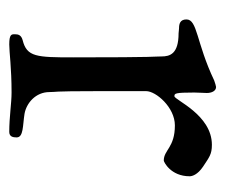

<svg xmlns="http://www.w3.org/2000/svg" viewBox="-56 -428 487 415"><g transform="rotate(90 187.5 -220.5)"><path d="M22 -380C22 -366 32 -364 41 -364C45 -364 49 -363 52 -363C97 -363 102 -344 102 -326C102 -307 104 -326 104 -135C104 -56 103 -35 67 -26C56 -23 54 -17 54 -9C54 -2 54 3 76 3C93 3 126 -2 180 -2C203 -2 233 3 265 3C276 3 277 -6 277 -13C277 -28 251 -26 226 -30C203 -34 179 -54 179 -84C179 -101 177 -83 177 -189V-293C177 -314 212 -355 251 -355C299 -355 304 -331 327 -331C330 -331 361 -346 361 -387C361 -392 358 -404 340 -416C320 -429 314 -435 293 -435C228 -435 196 -354 188 -354C182 -354 180 -355 180 -397C180 -407 181 -416 181 -424C181 -434 177 -444 168 -444C167 -444 159 -442 154 -440C72 -401 22 -404 22 -380Z"/></g></svg>

Font: OFL Sorts Mill Goudy
Style: Regular
Weight: 500
Version: Version 003.000